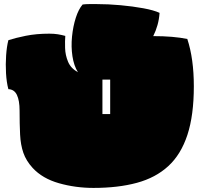

<svg xmlns="http://www.w3.org/2000/svg" viewBox="-20 -888 980 941"><path d="M438 33Q350 33 269 10Q188 -13 140 -65Q108 -100 94.5 -139Q81 -178 78.5 -228.5Q76 -279 76 -346Q76 -395 63 -422.5Q50 -450 21 -451Q12 -485 9.5 -529Q7 -573 10 -616.5Q13 -660 21 -691Q54 -702 106 -712.5Q158 -723 222 -723Q245 -723 263.5 -720Q282 -717 300 -712Q298 -688 299 -653Q300 -618 313.5 -585.5Q327 -553 362 -534Q342 -566 335 -612.5Q328 -659 333 -709Q338 -759 351.5 -801Q365 -843 385 -866Q401 -868 418 -868Q435 -868 453 -868Q510 -868 570.5 -862.5Q631 -857 682.5 -847.5Q734 -838 762 -825Q760 -794 752 -765.5Q744 -737 731 -711Q830 -711 898 -697Q930 -600 930 -465Q930 -323 898.5 -227Q867 -131 805 -74Q743 -17 651 8Q559 33 438 33ZM482 -329H520V-498H482Z"/></svg>

Font: Oi
Style: Regular
Weight: 400
Designer: Kostas Bartsokas, Mohamad Dakak
Foundry: Foundry5
Version: Version 4.000